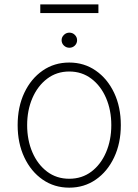

<svg xmlns="http://www.w3.org/2000/svg" viewBox="-20 -836 625 867"><path d="M292.6 11.4Q225.1 11.4 172.6 -25Q120 -61.4 89.8 -125.4Q59.7 -189.3 59.7 -271Q59.7 -353 89.8 -416.9Q120 -480.8 172.6 -517.2Q225.1 -553.6 292.6 -553.6Q360.1 -553.6 412.6 -517Q465.2 -480.5 495.4 -416.7Q525.6 -353 525.6 -271Q525.6 -189.3 495.4 -125.4Q465.2 -61.4 412.6 -25Q360.1 11.4 292.6 11.4ZM292.6 -28.8Q350.1 -28.8 392.8 -61.1Q435.4 -93.4 459 -148.4Q482.6 -203.5 482.6 -271Q482.6 -338.4 459 -393.3Q435.4 -448.2 392.6 -480.6Q349.8 -513.1 292.6 -513.1Q235.8 -513.1 193 -480.6Q150.2 -448.2 126.4 -393.3Q102.6 -338.4 102.6 -271Q102.6 -203.5 126.2 -148.4Q149.9 -93.4 192.6 -61.1Q235.4 -28.8 292.6 -28.8ZM293.3 -620.4Q279.1 -620.4 268.6 -630.3Q258.2 -640.3 258.2 -654.5Q258.2 -668.3 268.6 -678.4Q279.1 -688.6 293.3 -688.6Q307.9 -688.6 318 -678.4Q328.1 -668.3 328.1 -654.5Q328.1 -640.3 318 -630.3Q307.9 -620.4 293.3 -620.4ZM424.4 -816.1V-777H161.9V-816.1Z"/></svg>

Font: Inter UI Extra Light
Style: Regular
Weight: 200
Designer: Rasmus Andersson
Foundry: rsms
Version: 3.2;8d6f07862